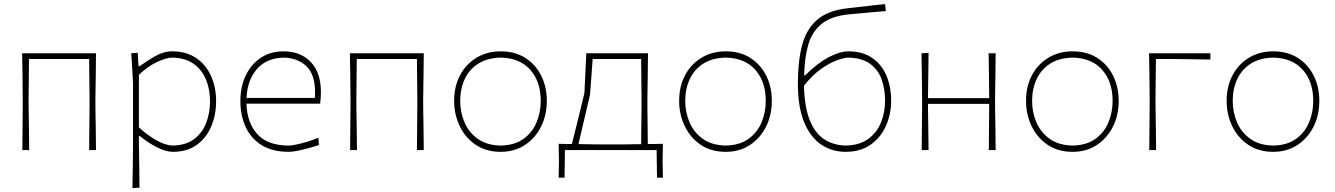

<svg xmlns="http://www.w3.org/2000/svg" viewBox="-20 -766 6816 980"><path d="M94 0Q94.5 -56.5 95 -108.5Q95.5 -160.5 96 -221V-271Q95.5 -332 94.8 -385Q94 -438 93 -494H470Q469.5 -438 468.8 -385Q468 -332 467 -271V-221Q468 -160.5 468.8 -108.5Q469.5 -56.5 470 0H435Q435.5 -56.5 436 -108.5Q436.5 -160.5 437 -221V-271Q436.5 -323.5 436 -370.2Q435.5 -417 435 -465H128Q127.5 -417 127 -370.2Q126.5 -323.5 126 -271V-221Q127 -160.5 127.8 -108.5Q128.5 -56.5 129 0Z M656 194Q657 137.5 657.8 84.5Q658.5 31.5 659 -29V-342Q657 -377.5 654.8 -416.8Q652.5 -456 650 -494L683 -497L687 -428H693Q728.5 -454.5 771.8 -479.2Q815 -504 860 -504Q929.5 -504 979.5 -471Q1029.5 -438 1056.2 -380.2Q1083 -322.5 1083 -249Q1083 -179.5 1058.2 -120.8Q1033.5 -62 984.2 -26.5Q935 9 862 9Q826 9 779.2 -15.2Q732.5 -39.5 695 -71H689V-29Q690 31.5 690.8 83.5Q691.5 135.5 692 192ZM862 -23Q929 -24.5 971 -56.2Q1013 -88 1032.5 -139Q1052 -190 1052 -249Q1052 -310.5 1031.2 -360.5Q1010.5 -410.5 968 -440.5Q925.5 -470.5 860 -472Q828 -471.5 780.8 -449.2Q733.5 -427 689 -384V-116Q726 -81 773.5 -52.8Q821 -24.5 862 -23Z M1454 9Q1371 9 1316.2 -24.8Q1261.5 -58.5 1234.2 -117.2Q1207 -176 1207 -251Q1207 -324.5 1234.8 -381.8Q1262.5 -439 1312 -471.5Q1361.5 -504 1427 -504Q1515 -504 1566.5 -449.2Q1618 -394.5 1618 -297Q1618 -262.5 1614 -237H1238Q1241 -138.5 1294 -80.8Q1347 -23 1454 -23Q1466.5 -23 1492 -28.2Q1517.5 -33.5 1547.8 -42.5Q1578 -51.5 1605 -63L1608 -26Q1585 -18 1555.8 -10Q1526.5 -2 1499 3.5Q1471.5 9 1454 9ZM1428 -472Q1340 -470 1291 -413Q1242 -356 1238.5 -266H1587Q1588 -273.5 1588 -280.8Q1588 -288 1588 -295Q1588 -386 1544 -428Q1500 -470 1428 -472Z M1767 0Q1767.5 -56.5 1768 -108.5Q1768.5 -160.5 1769 -221V-271Q1768.5 -332 1767.8 -385Q1767 -438 1766 -494H2143Q2142.5 -438 2141.8 -385Q2141 -332 2140 -271V-221Q2141 -160.5 2141.8 -108.5Q2142.5 -56.5 2143 0H2108Q2108.5 -56.5 2109 -108.5Q2109.5 -160.5 2110 -221V-271Q2109.5 -323.5 2109 -370.2Q2108.5 -417 2108 -465H1801Q1800.5 -417 1800 -370.2Q1799.5 -323.5 1799 -271V-221Q1800 -160.5 1800.8 -108.5Q1801.5 -56.5 1802 0Z M2536 9Q2461 9 2407.8 -27.2Q2354.5 -63.5 2326.2 -122.8Q2298 -182 2298 -251Q2298 -325 2328.2 -382Q2358.5 -439 2412.2 -471.5Q2466 -504 2536 -504Q2608 -504 2660.8 -470.8Q2713.5 -437.5 2742.2 -380.2Q2771 -323 2771 -251Q2771 -178.5 2741.5 -119.5Q2712 -60.5 2659 -25.8Q2606 9 2536 9ZM2536 -23Q2606.5 -24.5 2651.8 -57Q2697 -89.5 2718.5 -141Q2740 -192.5 2740 -251Q2740 -349.5 2686.5 -409.8Q2633 -470 2536 -472Q2467 -470.5 2421 -441Q2375 -411.5 2352 -362Q2329 -312.5 2329 -251Q2329 -192.5 2351.2 -141Q2373.5 -89.5 2419.2 -57Q2465 -24.5 2536 -23Z M2831.5 141Q2832 120 2832.2 99.2Q2832.5 78.5 2833 57.5Q2832.5 36 2832.2 14Q2832 -8 2831.5 -32Q2848.5 -31.5 2865.2 -31.2Q2882 -31 2899 -31Q2907 -61 2922.5 -124.5Q2938 -188 2963 -291Q2966 -356.5 2968.2 -400.8Q2970.5 -445 2972.5 -494H3287.5Q3287 -438 3286.2 -385Q3285.5 -332 3284.5 -271V-221Q3285 -167.5 3285.5 -123Q3286 -78.5 3286.5 -31Q3306 -31 3325.2 -31.2Q3344.5 -31.5 3363.5 -32Q3363 -8 3362.8 14Q3362.5 36 3362 57.5Q3362.5 78.5 3362.8 99.2Q3363 120 3363.5 141H3333.5L3331.5 0H2863.5L2861.5 141ZM3018.5 -29H3176.5Q3195 -29.5 3214 -29.8Q3233 -30 3252.5 -30Q3253 -78 3253.5 -122.8Q3254 -167.5 3254.5 -221V-271Q3254 -325 3253.5 -370.8Q3253 -416.5 3252.5 -465H3005Q3002 -423.5 2999 -381.8Q2996 -340 2991.5 -282Q2976.5 -217.5 2960.2 -148.5Q2944 -79.5 2932.5 -30.5Q2954.5 -30 2976 -29.8Q2997.5 -29.5 3018.5 -29Z M3684.5 9Q3609.5 9 3556.2 -27.2Q3503 -63.5 3474.8 -122.8Q3446.5 -182 3446.5 -251Q3446.5 -325 3476.8 -382Q3507 -439 3560.8 -471.5Q3614.5 -504 3684.5 -504Q3756.5 -504 3809.2 -470.8Q3862 -437.5 3890.8 -380.2Q3919.5 -323 3919.5 -251Q3919.5 -178.5 3890 -119.5Q3860.5 -60.5 3807.5 -25.8Q3754.5 9 3684.5 9ZM3684.5 -23Q3755 -24.5 3800.2 -57Q3845.5 -89.5 3867 -141Q3888.5 -192.5 3888.5 -251Q3888.5 -349.5 3835 -409.8Q3781.5 -470 3684.5 -472Q3615.5 -470.5 3569.5 -441Q3523.5 -411.5 3500.5 -362Q3477.5 -312.5 3477.5 -251Q3477.5 -192.5 3499.8 -141Q3522 -89.5 3567.8 -57Q3613.5 -24.5 3684.5 -23Z M4296.5 9Q4227 9 4172 -27.8Q4117 -64.5 4084.8 -141.5Q4052.5 -218.5 4052.5 -340Q4052.5 -452.5 4074 -535Q4095.5 -617.5 4151.8 -665.8Q4208 -714 4312 -724.5Q4327.5 -726.5 4361.2 -730.2Q4395 -734 4433 -738.2Q4471 -742.5 4497.5 -745.5L4501.5 -709.5Q4475.5 -707.5 4437.2 -704Q4399 -700.5 4364.8 -697.5Q4330.5 -694.5 4316 -693Q4224.5 -684.5 4175 -645.2Q4125.5 -606 4106 -539.2Q4086.5 -472.5 4084.5 -381.5H4089.5Q4154.5 -445.5 4211.2 -474.8Q4268 -504 4309.5 -504Q4382.5 -504 4431 -471Q4479.5 -438 4504 -381Q4528.5 -324 4528.5 -251Q4528.5 -182.5 4501.8 -123Q4475 -63.5 4423.2 -27.2Q4371.5 9 4296.5 9ZM4309.5 -472Q4288.5 -471.5 4251.8 -458.2Q4215 -445 4170.8 -414Q4126.5 -383 4083.5 -328.5Q4086.5 -217.5 4113.8 -151Q4141 -84.5 4188 -54.5Q4235 -24.5 4296.5 -23Q4367.5 -24.5 4411.8 -57Q4456 -89.5 4476.8 -141.2Q4497.5 -193 4497.5 -251Q4497.5 -311.5 4479.8 -361Q4462 -410.5 4420.8 -440.5Q4379.5 -470.5 4309.5 -472Z M4684.5 0Q4685 -56.5 4685.5 -108.5Q4686 -160.5 4686.5 -221V-271Q4686 -332 4685.2 -385Q4684.5 -438 4683.5 -494L4719.5 -496Q4719 -439.5 4718.2 -385.8Q4717.5 -332 4716.5 -271V-265H5029V-271Q5028.5 -332 5027.8 -385Q5027 -438 5026 -494H5062Q5061.5 -438 5060.8 -385Q5060 -332 5059 -271V-221Q5060 -160.5 5060.8 -108.5Q5061.5 -56.5 5062 0H5027Q5027.5 -56.5 5028 -108.5Q5028.5 -160.5 5029 -221V-236H4716.5V-221Q4717.5 -160.5 4718.2 -108.5Q4719 -56.5 4719.5 0Z M5455 9Q5380 9 5326.8 -27.2Q5273.5 -63.5 5245.2 -122.8Q5217 -182 5217 -251Q5217 -325 5247.2 -382Q5277.5 -439 5331.2 -471.5Q5385 -504 5455 -504Q5527 -504 5579.8 -470.8Q5632.5 -437.5 5661.2 -380.2Q5690 -323 5690 -251Q5690 -178.5 5660.5 -119.5Q5631 -60.5 5578 -25.8Q5525 9 5455 9ZM5455 -23Q5525.5 -24.5 5570.8 -57Q5616 -89.5 5637.5 -141Q5659 -192.5 5659 -251Q5659 -349.5 5605.5 -409.8Q5552 -470 5455 -472Q5386 -470.5 5340 -441Q5294 -411.5 5271 -362Q5248 -312.5 5248 -251Q5248 -192.5 5270.2 -141Q5292.5 -89.5 5338.2 -57Q5384 -24.5 5455 -23Z M5846 0Q5846.5 -56.5 5847 -108.5Q5847.5 -160.5 5848 -221V-271Q5847.5 -332 5846.8 -385Q5846 -438 5845 -494H6158V-462Q6105.5 -463 6051.8 -463.8Q5998 -464.5 5947 -465H5880Q5879.5 -416.5 5879 -370.8Q5878.5 -325 5878 -271V-221Q5879 -160.5 5879.8 -108.5Q5880.5 -56.5 5881 0Z M6479 9Q6404 9 6350.8 -27.2Q6297.5 -63.5 6269.2 -122.8Q6241 -182 6241 -251Q6241 -325 6271.2 -382Q6301.5 -439 6355.2 -471.5Q6409 -504 6479 -504Q6551 -504 6603.8 -470.8Q6656.5 -437.5 6685.2 -380.2Q6714 -323 6714 -251Q6714 -178.5 6684.5 -119.5Q6655 -60.5 6602 -25.8Q6549 9 6479 9ZM6479 -23Q6549.5 -24.5 6594.8 -57Q6640 -89.5 6661.5 -141Q6683 -192.5 6683 -251Q6683 -349.5 6629.5 -409.8Q6576 -470 6479 -472Q6410 -470.5 6364 -441Q6318 -411.5 6295 -362Q6272 -312.5 6272 -251Q6272 -192.5 6294.2 -141Q6316.5 -89.5 6362.2 -57Q6408 -24.5 6479 -23Z"/></svg>

Font: Commissioner Loud Thin
Style: Regular
Weight: 100
Designer: Kostas Bartsokas
Foundry: Kostas Bartsokas
Version: Version 1.000; ttfautohint (v1.8.3)